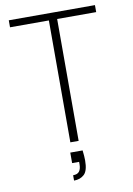

<svg xmlns="http://www.w3.org/2000/svg" viewBox="-98 -761 713 1027"><g transform="rotate(-10 258.5 -247.5)"><path d="M235 0V-662H24V-700H492V-662H280V0ZM219 205V176Q243 176 253 162.5Q263 149 263 124V111H225V54H292Q294 70 295 84Q296 98 296 109Q296 165 274.5 185Q253 205 219 205Z"/></g></svg>

Font: DM Sans 28pt ExtraLight
Style: Regular
Weight: 250
Version: Version 4.004;gftools[0.9.30]